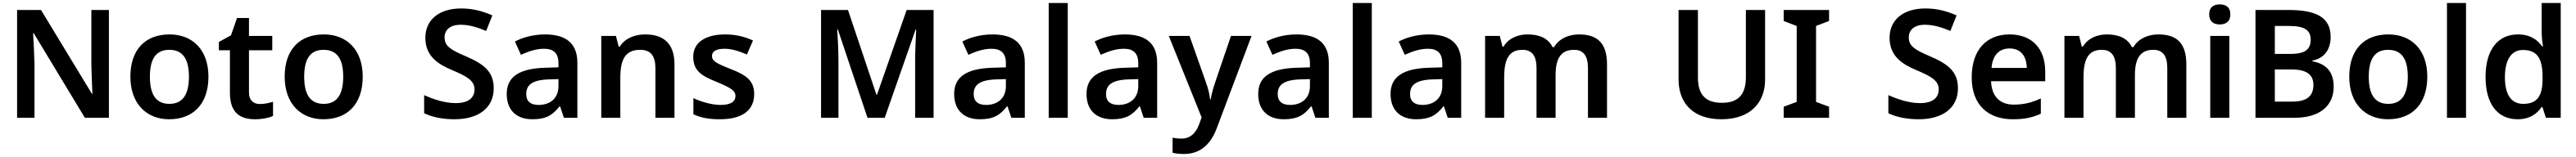

<svg xmlns="http://www.w3.org/2000/svg" viewBox="-20 -846 17029 1040"><path d="M700 -66V-780H584V-417C585 -352 589 -277 591 -224H588L251 -780H93V-66H208V-426C206 -496 202 -566 199 -626H203L541 -66Z M1358 -338C1358 -518 1251 -618 1101 -618C941 -618 842 -518 842 -338C842 -158 950 -56 1098 -56C1258 -56 1358 -158 1358 -338ZM971 -338C971 -453 1009 -516 1099 -516C1190 -516 1229 -453 1229 -338C1229 -223 1190 -158 1100 -158C1009 -158 971 -223 971 -338Z M1698 -157C1656 -157 1626 -181 1626 -232V-513H1780V-608H1626V-727H1547L1507 -612L1427 -568V-513H1500V-231C1500 -94 1573 -56 1666 -56C1713 -56 1758 -65 1785 -78V-172C1760 -164 1729 -157 1698 -157Z M2378 -338C2378 -518 2271 -618 2121 -618C1961 -618 1862 -518 1862 -338C1862 -158 1970 -56 2118 -56C2278 -56 2378 -158 2378 -338ZM1991 -338C1991 -453 2029 -516 2119 -516C2210 -516 2249 -453 2249 -338C2249 -223 2210 -158 2120 -158C2029 -158 1991 -223 1991 -338Z M3244 -261C3244 -373 3177 -422 3062 -472C2962 -515 2919 -539 2919 -598C2919 -648 2956 -682 3025 -682C3082 -682 3134 -666 3194 -641L3235 -744C3169 -773 3104 -790 3029 -790C2885 -790 2792 -717 2792 -595C2792 -472 2880 -419 2968 -382C3065 -341 3117 -313 3117 -254C3117 -200 3079 -163 2993 -163C2919 -163 2844 -189 2784 -216V-96C2837 -70 2907 -56 2984 -56C3147 -56 3244 -134 3244 -261Z M3583 -618C3508 -618 3437 -599 3384 -571L3424 -483C3473 -505 3523 -523 3577 -523C3637 -523 3672 -496 3672 -427V-400L3578 -397C3411 -391 3330 -336 3330 -224C3330 -109 3402 -56 3499 -56C3589 -56 3632 -82 3679 -141H3683L3708 -66H3797V-430C3797 -558 3723 -618 3583 -618ZM3606 -320 3672 -322V-276C3672 -193 3615 -151 3541 -151C3492 -151 3459 -171 3459 -223C3459 -281 3495 -316 3606 -320Z M4245 -618C4177 -618 4112 -593 4077 -537H4070L4052 -608H3955V-66H4081V-331C4081 -450 4112 -516 4213 -516C4282 -516 4313 -475 4313 -394V-66H4439V-419C4439 -559 4366 -618 4245 -618Z M4966 -223C4966 -316 4907 -351 4810 -389C4712 -428 4687 -442 4687 -476C4687 -506 4716 -523 4770 -523C4820 -523 4868 -506 4918 -485L4958 -578C4898 -605 4840 -618 4774 -618C4647 -618 4563 -567 4563 -470C4563 -379 4615 -344 4719 -303C4824 -259 4842 -242 4842 -210C4842 -174 4813 -151 4744 -151C4687 -151 4617 -171 4564 -196V-89C4614 -66 4664 -56 4740 -56C4885 -56 4966 -114 4966 -223Z M5715 -66H5829L6033 -650H6037C6035 -609 6030 -510 6030 -442V-66H6152V-780H5974L5778 -219H5774L5586 -780H5408V-66H5523V-436C5523 -510 5518 -611 5515 -651H5519Z M6541 -618C6466 -618 6395 -599 6342 -571L6382 -483C6431 -505 6481 -523 6535 -523C6595 -523 6630 -496 6630 -427V-400L6536 -397C6369 -391 6288 -336 6288 -224C6288 -109 6360 -56 6457 -56C6547 -56 6590 -82 6637 -141H6641L6666 -66H6755V-430C6755 -558 6681 -618 6541 -618ZM6564 -320 6630 -322V-276C6630 -193 6573 -151 6499 -151C6450 -151 6417 -171 6417 -223C6417 -281 6453 -316 6564 -320Z M7039 -66V-826H6913V-66Z M7416 -618C7341 -618 7270 -599 7217 -571L7257 -483C7306 -505 7356 -523 7410 -523C7470 -523 7505 -496 7505 -427V-400L7411 -397C7244 -391 7163 -336 7163 -224C7163 -109 7235 -56 7332 -56C7422 -56 7465 -82 7512 -141H7516L7541 -66H7630V-430C7630 -558 7556 -618 7416 -618ZM7439 -320 7505 -322V-276C7505 -193 7448 -151 7374 -151C7325 -151 7292 -171 7292 -223C7292 -281 7328 -316 7439 -320Z M7707 -608 7924 -68 7908 -24C7888 31 7853 72 7791 72C7768 72 7746 69 7732 66V166C7750 170 7774 174 7807 174C7911 174 7982 114 8023 6L8254 -608H8118L8014 -302C8001 -263 7989 -222 7984 -188H7980C7976 -226 7966 -263 7952 -302L7844 -608Z M8551 -618C8476 -618 8405 -599 8352 -571L8392 -483C8441 -505 8491 -523 8545 -523C8605 -523 8640 -496 8640 -427V-400L8546 -397C8379 -391 8298 -336 8298 -224C8298 -109 8370 -56 8467 -56C8557 -56 8600 -82 8647 -141H8651L8676 -66H8765V-430C8765 -558 8691 -618 8551 -618ZM8574 -320 8640 -322V-276C8640 -193 8583 -151 8509 -151C8460 -151 8427 -171 8427 -223C8427 -281 8463 -316 8574 -320Z M9049 -66V-826H8923V-66Z M9426 -618C9351 -618 9280 -599 9227 -571L9267 -483C9316 -505 9366 -523 9420 -523C9480 -523 9515 -496 9515 -427V-400L9421 -397C9254 -391 9173 -336 9173 -224C9173 -109 9245 -56 9342 -56C9432 -56 9475 -82 9522 -141H9526L9551 -66H9640V-430C9640 -558 9566 -618 9426 -618ZM9449 -320 9515 -322V-276C9515 -193 9458 -151 9384 -151C9335 -151 9302 -171 9302 -223C9302 -281 9338 -316 9449 -320Z M10419 -618C10353 -618 10288 -592 10254 -534H10244C10215 -592 10159 -618 10078 -618C10015 -618 9953 -593 9920 -537H9913L9895 -608H9798V-66H9924V-331C9924 -450 9953 -516 10045 -516C10109 -516 10138 -475 10138 -395V-66H10264V-348C10264 -457 10298 -516 10386 -516C10449 -516 10478 -475 10478 -395V-66H10604V-419C10604 -559 10542 -618 10419 -618Z M11649 -318V-780H11522V-334C11522 -224 11475 -165 11364 -165C11258 -165 11205 -216 11205 -333V-780H11077V-320C11077 -161 11175 -56 11360 -56C11555 -56 11649 -170 11649 -318Z M12072 -66V-139L11986 -171V-674L12072 -707V-780H11772V-707L11858 -674V-171L11772 -139V-66Z M12924 -261C12924 -373 12857 -422 12742 -472C12642 -515 12599 -539 12599 -598C12599 -648 12636 -682 12705 -682C12762 -682 12814 -666 12874 -641L12915 -744C12849 -773 12784 -790 12709 -790C12565 -790 12472 -717 12472 -595C12472 -472 12560 -419 12648 -382C12745 -341 12797 -313 12797 -254C12797 -200 12759 -163 12673 -163C12599 -163 12524 -189 12464 -216V-96C12517 -70 12587 -56 12664 -56C12827 -56 12924 -134 12924 -261Z M13265 -618C13115 -618 13015 -518 13015 -333C13015 -148 13127 -56 13286 -56C13366 -56 13418 -68 13472 -93V-194C13413 -167 13362 -153 13292 -153C13200 -153 13146 -210 13143 -308H13501V-372C13501 -527 13411 -618 13265 -618ZM13265 -525C13342 -525 13378 -471 13379 -396H13146C13153 -481 13197 -525 13265 -525Z M14249 -618C14183 -618 14118 -592 14084 -534H14074C14045 -592 13989 -618 13908 -618C13845 -618 13783 -593 13750 -537H13743L13725 -608H13628V-66H13754V-331C13754 -450 13783 -516 13875 -516C13939 -516 13968 -475 13968 -395V-66H14094V-348C14094 -457 14128 -516 14216 -516C14279 -516 14308 -475 14308 -395V-66H14434V-419C14434 -559 14372 -618 14249 -618Z M14655 -817C14616 -817 14585 -800 14585 -751C14585 -702 14616 -684 14655 -684C14693 -684 14725 -702 14725 -751C14725 -800 14693 -817 14655 -817ZM14718 -608H14592V-66H14718Z M15106 -780H14891V-66H15152C15310 -66 15408 -141 15408 -271C15408 -383 15346 -425 15268 -440V-445C15345 -459 15388 -518 15388 -601C15388 -733 15291 -780 15106 -780ZM15123 -489H15019V-674H15113C15212 -674 15256 -648 15256 -584C15256 -522 15224 -489 15123 -489ZM15019 -386H15129C15238 -386 15274 -345 15274 -283C15274 -217 15239 -173 15135 -173H15019Z M16027 -338C16027 -518 15920 -618 15770 -618C15610 -618 15511 -518 15511 -338C15511 -158 15619 -56 15767 -56C15927 -56 16027 -158 16027 -338ZM15640 -338C15640 -453 15678 -516 15768 -516C15859 -516 15898 -453 15898 -338C15898 -223 15859 -158 15769 -158C15678 -158 15640 -223 15640 -338Z M16283 -66V-826H16157V-66Z M16623 -56C16704 -56 16752 -92 16783 -137H16788L16811 -66H16909V-826H16783V-636C16783 -602 16788 -558 16792 -539H16786C16755 -583 16706 -618 16626 -618C16498 -618 16412 -522 16412 -336C16412 -151 16497 -56 16623 -56ZM16661 -158C16582 -158 16540 -219 16540 -334C16540 -449 16582 -515 16659 -515C16759 -515 16789 -451 16789 -335V-319C16788 -211 16754 -158 16661 -158Z"/></svg>

Font: Noto Sans Malayalam UI SemiBold
Style: Regular
Weight: 600
Designer: Jelle Bosma - Monotype Design Team
Foundry: Monotype Imaging Inc.
Version: Version 2.104